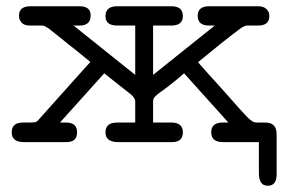

<svg xmlns="http://www.w3.org/2000/svg" viewBox="-20 -450 915 608"><path d="M53.2 -62H75.2Q81.1 -62 84.5 -62.5Q87.9 -63 90.3 -63Q92.8 -63 95 -64.5Q97.2 -65.9 98.1 -66.4Q99.1 -66.9 101.6 -70.1Q104 -73.2 106 -75.2L266.1 -253.9Q247.1 -270 227.5 -285.4Q208 -300.8 196 -310.3Q184.1 -319.8 172.6 -329.3Q161.1 -338.9 154.1 -344Q147 -349.1 140.9 -354.5Q134.8 -359.9 130.9 -361.8Q127 -363.8 123.5 -366Q120.1 -368.2 116.5 -368.7Q112.8 -369.1 110.8 -369.1Q108.9 -369.1 104 -369.1H74.2Q56.2 -369.1 48.1 -378.7Q40 -388.2 40 -399.9Q40 -429.7 75.2 -430.2H231.9Q267.1 -430.2 267.1 -400.9Q267.1 -368.7 231 -369.1H212.9L408.2 -212.9V-369.1H351.1Q314 -369.1 314 -398.9Q314 -429.7 350.1 -430.2H522.9Q559.1 -430.2 559.1 -398.9Q559.1 -369.1 522 -369.1H464.8V-212.9L660.2 -369.1H642.1Q606 -369.1 606 -399.9Q606 -429.7 641.1 -430.2H797.9Q814.9 -430.2 824 -421.1Q833 -412.1 833 -399.9Q833 -369.1 797.9 -369.1H762.2Q754.4 -369.1 739.7 -358.6Q725.1 -348.1 675.8 -309.1Q634.8 -275.9 606.9 -252.9Q637.7 -217.8 684.1 -167Q751 -90.8 765.9 -76.4Q780.8 -62 791 -62H819.8Q856 -62 856 -24.9V102.1Q856 138.2 827.9 138.2Q799.8 138.2 799.8 98.1V0H686Q648.9 0 648.9 -31Q648.9 -62 685.1 -62H703.1L563 -217.8Q541 -198.7 521.5 -183.3Q502 -168 492.9 -161.9Q483.9 -155.8 476.6 -149.4Q469.2 -143.1 467 -138.9Q464.8 -134.8 464.8 -127.9V-62H522Q559.1 -62 559.1 -31Q559.1 0 524.9 0H354Q314 0 314 -31Q314 -62 351.1 -62H408.2V-127.9V-128.9Q408.2 -138.7 396 -149.9Q389.2 -155.8 361.8 -176.8Q332 -200.7 310.1 -217.8L169.9 -62H189Q224.1 -62 224.1 -31Q224.1 0 190.9 0H55.2Q17.1 0 17.1 -31Q17.1 -62 53.2 -62Z"/></svg>

Font: CMU Typewriter Text Variable Width
Style: Medium
Weight: 500
Version: Version 0.7.0